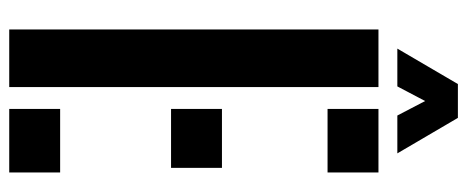

<svg xmlns="http://www.w3.org/2000/svg" viewBox="-318 -694 1012 416"><g transform="rotate(90 188.0 -486.0)"><path d="M43.9 0V-800H168.7V0ZM216 0V-110.3H353.7V0ZM216 -350.6V-460.9H343.7V-350.6ZM216 -689.7V-800H353.7V-689.7ZM85.3 -840.9 162.1 -972.1H235.4L312.3 -840.9H230.3L198.9 -901.1L167.2 -840.9Z"/></g></svg>

Font: Big Shoulders Stencil Thin
Style: Regular
Weight: 100
Designer: Patric King
Foundry: XO Type Co
Version: Version 2.001